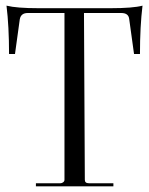

<svg xmlns="http://www.w3.org/2000/svg" viewBox="-20 -659 527 679"><path d="M107 0V-11H194Q199 -11 203.5 -14.5Q208 -18 208 -23V-613H78Q54 -613 50 -591L33 -468H12Q12 -566 3 -639Q39 -630 116 -630H371Q450 -630 484 -639Q475 -566 475 -468H454L437 -591Q435 -613 409 -613H277L280 -23Q280 -11 294 -11H381V0Z"/></svg>

Font: Arapey Regular-Display
Style: Regular
Weight: 400
Designer: Eduardo Rodriguez Tunni
Foundry: Eduardo Rodriguez Tunni
Version: Version 4.000